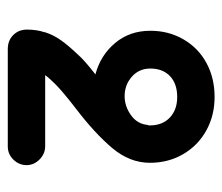

<svg xmlns="http://www.w3.org/2000/svg" viewBox="-59 -500 571 493"><g transform="rotate(90 226.5 -253.5)"><path d="M355 -84Q375 -84 389.5 -69.5Q404 -55 404 -36Q404 -17 390 -2.5Q376 12 356 12H106Q84 12 70 -2Q56 -16 56 -37Q56 -63 63 -83L61 -84H63Q69 -104 83 -124Q97 -144 122 -170Q135 -185 171 -213Q122 -226 90.5 -263.5Q59 -301 59 -354Q59 -401 81 -439Q103 -477 141.5 -498Q180 -519 229 -519Q277 -519 315.5 -497.5Q354 -476 376 -438Q398 -400 398 -353Q398 -301 360 -256Q322 -211 259 -163Q215 -129 196 -110Q180 -94 173 -84ZM156 -354Q156 -325 177 -306.5Q198 -288 227 -288Q253 -288 276 -304.5Q299 -321 301 -349L302 -348V-353Q302 -385 282 -404Q262 -423 229 -423Q195 -423 175.5 -404.5Q156 -386 156 -354Z"/></g></svg>

Font: Tsukimi Rounded
Style: Bold
Weight: 700
Designer: Takashi Funayama
Foundry: Takashi Funayama
Version: Version 1.032; ttfautohint (v1.8.3)